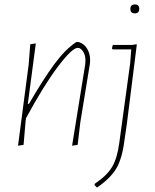

<svg xmlns="http://www.w3.org/2000/svg" viewBox="-20 -651 697 863"><path d="M566 -611Q566 -631 586 -631Q606 -631 606 -611Q606 -591 586 -591Q566 -591 566 -611ZM61 4 109 -362 116 -452 141 -456 105 -184H110Q175 -296 224.5 -363Q274 -430 323 -462H334Q358 -455 372 -431.5Q386 -408 385 -377L384 -364L341 -101L329 0L304 4L363 -361L364 -376Q365 -401 354 -418.5Q343 -436 330 -436Q304 -436 240 -351Q176 -266 97 -120L95 -106L86 0ZM593 -452 595 -451 550 -93 539 -18Q529 62 502.5 106.5Q476 151 416 192L405 181L406 175Q461 138 484 99Q507 60 516 -8L565 -366L570 -429H487L483 -433L487 -449H574Z"/></svg>

Font: Alegreya Sans SC Thin
Style: Italic
Weight: 100
Italic angle: -7°
Designer: Juan Pablo del Peral
Foundry: Huerta Tipografica
Version: Version 2.007